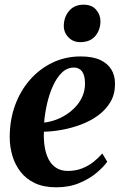

<svg xmlns="http://www.w3.org/2000/svg" viewBox="-20 -789 525 820"><path d="M438 -98.5Q424 -78 394 -52.2Q364 -26.5 320 -7.8Q276 11 220 11Q167 11 129.2 -6.8Q91.5 -24.5 67.8 -55.2Q44 -86 32.8 -124.2Q21.5 -162.5 21.5 -203Q21.5 -276 44.2 -338.8Q67 -401.5 108 -448.2Q149 -495 204.2 -521.5Q259.5 -548 324.5 -548Q375.5 -548 407.8 -533Q440 -518 455.5 -492.2Q471 -466.5 471 -434Q472 -388 452 -354Q432 -320 399 -296Q366 -272 325.8 -257Q285.5 -242 244.2 -234.5Q203 -227 167.5 -226.5Q166 -191.5 171 -161Q176 -130.5 188.2 -107.5Q200.5 -84.5 220.8 -71.8Q241 -59 270 -59Q302.5 -59 329.8 -69.5Q357 -80 378.8 -97.2Q400.5 -114.5 417 -133.5ZM295.5 -500.5Q266.5 -500.5 244 -478.5Q221.5 -456.5 205.8 -421.2Q190 -386 180.8 -345Q171.5 -304 168.5 -265.5Q191.5 -268 216 -276.5Q240.5 -285 263.2 -299.8Q286 -314.5 304.2 -334.5Q322.5 -354.5 333 -379.8Q343.5 -405 343 -434.5Q342.5 -468.5 330 -484.5Q317.5 -500.5 295.5 -500.5ZM322.5 -609Q291.5 -609 271.5 -630.5Q251.5 -652 252.5 -680.5Q253.5 -718 276 -743.5Q298.5 -769 337 -769Q372 -769 390.5 -747.5Q409 -726 409 -699Q409 -661.5 387 -635.2Q365 -609 322.5 -609Z"/></svg>

Font: Merriweather 72pt
Style: Bold Italic
Weight: 700
Italic angle: -7.8°
Version: Version 2.101